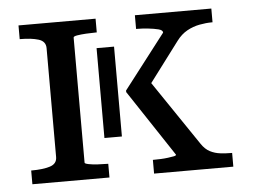

<svg xmlns="http://www.w3.org/2000/svg" viewBox="-42 -561 808 613"><g transform="rotate(-5 361.5 -254.5)"><path d="M121 -80V-429Q121 -451 98 -458Q75 -465 40 -465H38V-509H285V-465H282Q268 -465 251 -464Q234 -463 222 -461Q210 -459 210 -455V-54Q210 -51 222 -48.5Q234 -46 251 -45Q268 -44 282 -44H285V0H38V-44H40Q75 -44 98 -51Q121 -58 121 -80ZM682 0H428V-44H431Q442 -44 453.5 -44.5Q465 -45 476.5 -46.5Q488 -48 495.5 -49.5Q503 -51 503 -54L362 -267V-272L496 -446Q496 -454 482 -457.5Q468 -461 449.5 -463Q431 -465 416 -465H411V-509H656V-465H654Q635 -465 614 -461Q593 -457 574 -446.5Q555 -436 540 -416L431 -271V-308L584 -82Q596 -64 611.5 -56Q627 -48 645 -46Q663 -44 680 -44H682ZM280 -127V-415H336V-127Z"/></g></svg>

Font: Roboto Serif 28pt
Style: Regular
Weight: 400
Designer: Greg Gazdowicz
Foundry: Commercial Type
Version: Version 1.008